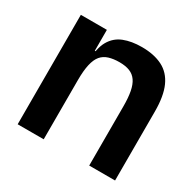

<svg xmlns="http://www.w3.org/2000/svg" viewBox="-140 -785 956 939"><g transform="rotate(30 338.0 -315.5)"><path d="M215 -334V-442Q215 -515 238.5 -556Q262 -597 305 -614Q348 -631 406 -631Q475 -631 522.5 -607Q570 -583 594 -530Q618 -477 618 -389L472 -334Q472 -383 465.5 -417Q459 -451 444.5 -472Q430 -493 406.5 -502.5Q383 -512 348 -512Q314 -512 288.5 -504Q263 -496 247 -477Q231 -458 223 -423Q215 -388 215 -334ZM68 0V-618H215V-442V0ZM217 -436 182 -461V-500H228ZM472 0V-422L618 -389V0Z"/></g></svg>

Font: Matangi Black
Style: Regular
Weight: 900
Designer: Prashant Pant
Foundry: The Graphic Ant
Version: Version 3.002